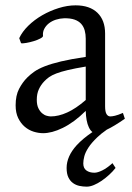

<svg xmlns="http://www.w3.org/2000/svg" viewBox="-20 -489 499 726"><path d="M417 146Q406.7 159.2 392.8 171.9Q378.9 184.6 364.3 194.6Q349.6 204.6 335 210.7Q320.3 216.8 308.1 216.8Q293.9 216.8 280.3 213.9Q266.6 210.9 255.9 203.1Q245.1 195.3 238.5 181.6Q231.9 168 231.9 146Q231.9 102.1 270 60.1Q293.5 34.7 329.6 10.3Q321.8 4.9 315.9 -7.8Q305.2 -30.3 304.2 -69.8Q282.2 -47.9 260.3 -31.7Q238.3 -15.6 217.3 -5.4Q196.3 4.9 177.5 9.8Q158.7 14.6 143.1 14.6Q125.5 14.6 106.9 8.8Q88.4 2.9 73.5 -9.8Q58.6 -22.5 48.8 -42.5Q39.1 -62.5 39.1 -90.8Q39.1 -127.9 52 -152.8Q64.9 -177.7 83 -195.8Q94.7 -207.5 109.6 -218Q124.5 -228.5 149.2 -238.3Q173.8 -248 210.9 -256.8Q248 -265.6 304.2 -273.9V-342.8Q304.2 -359.4 300.3 -373.8Q296.4 -388.2 287.1 -398.7Q277.8 -409.2 262 -414.8Q246.1 -420.4 222.2 -419.9Q206.5 -419.4 191.4 -414.6Q176.3 -409.7 165 -400.9Q153.8 -392.1 147.5 -380.1Q141.1 -368.2 142.6 -353.5Q143.1 -349.1 132.6 -343.5Q122.1 -337.9 107.7 -333.5Q93.3 -329.1 79.3 -326.7Q65.4 -324.2 59.6 -325.7L52.7 -344.7Q64 -369.1 86.9 -391.6Q109.9 -414.1 139.4 -431.2Q168.9 -448.2 201.9 -458.5Q234.9 -468.8 265.6 -468.8Q319.3 -468.8 348.4 -440.7Q377.4 -412.6 377.4 -362.3V-86.9Q377.4 -66.4 382.8 -57.6Q388.2 -48.8 397 -48.8Q403.8 -48.8 414.6 -51.3Q425.3 -53.7 444.8 -62L452.1 -40Q410.6 -11.2 383.3 1.5L382.3 2.4Q361.8 16.6 347.7 30.3Q326.2 50.8 314.5 68.8Q302.7 86.9 298.8 102.1Q294.9 117.2 294.9 128.9Q294.9 147 306.6 155.5Q318.4 164.1 336.9 164.1Q349.1 164.1 366.9 155.3Q384.8 146.5 405.3 127.9ZM171.9 -48.8Q201.2 -48.8 234.1 -63.7Q267.1 -78.6 304.2 -110.8V-237.3Q263.2 -230.5 236.6 -224.1Q210 -217.8 192.9 -211.2Q175.8 -204.6 165.5 -197.3Q155.3 -189.9 147.5 -181.6Q134.8 -168.5 127 -151.6Q119.1 -134.8 119.1 -111.8Q119.1 -92.3 125 -80.1Q130.9 -67.9 139.2 -60.8Q147.5 -53.7 156.5 -51.3Q165.5 -48.8 171.9 -48.8Z"/></svg>

Font: Noto Serif Devanagari
Style: Bold
Weight: 700
Designer: Monotype Design Team
Foundry: Monotype Imaging Inc.
Version: Version 1.01